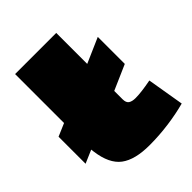

<svg xmlns="http://www.w3.org/2000/svg" viewBox="-216 -860 990 990"><g transform="rotate(-45 279.0 -365.0)"><path d="M295 10Q189 10 135 -30.5Q81 -71 68 -171L66 -187L-6 -156V-353L64 -383V-740H364V-514L501 -574V-377L364 -317V-256Q364 -231 377.5 -222Q391 -213 416 -213Q437 -213 465 -216.5Q493 -220 530 -227L564 -25Q505 -9 435.5 0.5Q366 10 295 10Z"/></g></svg>

Font: Georama ExtraExtended Black
Style: Regular
Weight: 900
Width: 8
Designer: Jean-Baptiste Levee
Foundry: Production Type
Version: Version 1.000